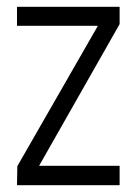

<svg xmlns="http://www.w3.org/2000/svg" viewBox="-20 -545 402 565"><path d="M30 0 31 -56 268 -469H30V-525H332V-474L95 -57H332V0Z"/></svg>

Font: Stick No Bills ExtraLight Light
Style: Regular
Weight: 300
Version: Version 2.000